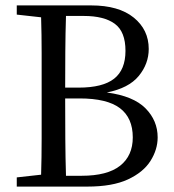

<svg xmlns="http://www.w3.org/2000/svg" viewBox="-20 -690 645 710"><path d="M221 -322Q221 -248 221.5 -176.5Q222 -105 224 -40H282Q377 -40 424 -77Q471 -114 471 -182Q471 -254 423.5 -290Q376 -326 274 -326H221ZM290 -631H224Q222 -567 221.5 -498Q221 -429 221 -366H271Q360 -366 402 -399Q444 -432 444 -502Q444 -573 404.5 -602Q365 -631 290 -631ZM42 -636V-670H317Q419 -670 474.5 -625Q530 -580 530 -509Q530 -454 493 -409Q456 -364 375 -348Q473 -335 518 -289.5Q563 -244 563 -182Q563 -137 536.5 -95Q510 -53 453 -26.5Q396 0 303 0H42V-34L132 -44Q134 -108 134 -176.5Q134 -245 134 -312V-359Q134 -425 134 -493.5Q134 -562 132 -626Z"/></svg>

Font: Source Serif 4 Subhead
Style: Regular
Weight: 400
Designer: Frank Grießhammer
Foundry: Adobe Systems Incorporated
Version: Version 4.004;hotconv 1.0.117;makeotfexe 2.5.65602